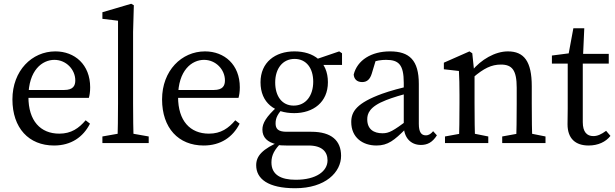

<svg xmlns="http://www.w3.org/2000/svg" viewBox="-20 -760 3266 1020"><path d="M267 13C358 13 422 -32 458 -103L435 -121C399 -79 359 -50 295 -50C195 -50 131 -118 131 -245C131 -388 205 -442 269 -442C332 -442 380 -390 380 -333C380 -305 369 -282 321 -282H83V-240H452C456 -253 459 -273 459 -296C459 -417 377 -487 274 -487C150 -487 46 -385 46 -232C46 -80 133 13 267 13Z M524 0H770V-35L657 -55H637L524 -35V0ZM604 0H690C688 -70 687 -140 687 -210V-590L691 -732L677 -740L524 -695V-660L607 -650V-210C607 -140 606 -70 604 0Z M1062 13C1153 13 1217 -32 1253 -103L1230 -121C1194 -79 1154 -50 1090 -50C990 -50 926 -118 926 -245C926 -388 1000 -442 1064 -442C1127 -442 1175 -390 1175 -333C1175 -305 1164 -282 1116 -282H878V-240H1247C1251 -253 1254 -273 1254 -296C1254 -417 1172 -487 1069 -487C945 -487 841 -385 841 -232C841 -80 928 13 1062 13Z M1548 240C1710 240 1792 154 1792 68C1792 -13 1741 -60 1634 -60H1502C1455 -60 1444 -78 1444 -105C1444 -135 1457 -157 1487 -189L1453 -204V-193C1394 -140 1374 -105 1374 -72C1374 -30 1400 -4 1451 7V10C1466 12 1484 13 1501 13H1619C1692 13 1720 47 1720 92C1720 149 1661 195 1551 195C1473 195 1422 169 1422 103C1422 64 1438 34 1478 -5L1473 -11C1372 32 1341 69 1341 118C1341 190 1404 240 1548 240ZM1543 -159C1644 -159 1722 -217 1722 -323C1722 -433 1646 -487 1544 -487C1442 -487 1364 -429 1364 -323C1364 -213 1440 -159 1543 -159ZM1540 -199C1478 -199 1442 -249 1442 -322C1442 -395 1481 -447 1545 -447C1608 -447 1644 -397 1644 -326C1644 -252 1605 -199 1540 -199ZM1644 -415H1797V-477L1782 -487L1650 -442H1644V-415Z M1980 13C2041 13 2075 -15 2135 -75H2164L2150 -125C2068 -64 2047 -52 2012 -52C1966 -52 1931 -73 1931 -126C1931 -155 1941 -193 2031 -228C2061 -240 2120 -259 2165 -268V-304C2115 -295 2052 -277 2010 -262C1876 -213 1846 -168 1846 -112C1846 -29 1907 13 1980 13ZM2216 10C2250 10 2277 -3 2301 -41L2281 -63C2270 -50 2259 -41 2242 -41C2219 -41 2205 -57 2205 -102V-314C2205 -440 2155 -487 2052 -487C1952 -487 1878 -440 1859 -364C1861 -339 1877 -324 1904 -324C1931 -324 1946 -340 1955 -369L1981 -455L1941 -424C1978 -439 2008 -442 2031 -442C2097 -442 2125 -418 2125 -320V-92C2125 -30 2161 10 2216 10Z M2344 0H2574V-35L2474 -55H2454L2344 -35V0ZM2418 0H2504C2502 -45 2501 -148 2501 -210V-361L2489 -477L2474 -487L2338 -427V-392L2418 -383C2420 -343 2421 -312 2421 -257V-210C2421 -148 2420 -45 2418 0ZM2648 0H2878V-35L2778 -55H2758L2648 -35V0ZM2722 0H2808C2806 -45 2805 -146 2805 -210V-302C2805 -434 2764 -487 2678 -487C2610 -487 2535 -443 2487 -384H2480L2493 -348C2550 -397 2591 -417 2641 -417C2701 -417 2725 -387 2725 -294V-210C2725 -146 2724 -45 2722 0Z M3107 13C3157 13 3198 -6 3223 -38L3200 -65C3174 -46 3154 -37 3132 -37C3098 -37 3076 -59 3076 -111V-435L3077 -455L3084 -610H3026L2996 -448L3036 -481L2912 -465V-422H2996V-184C2996 -145 2995 -124 2995 -100C2995 -23 3038 13 3107 13ZM3036 -422H3214V-474H3036V-422Z"/></svg>

Font: Source Serif Variable
Style: Regular
Weight: 389
Designer: Frank Grießhammer
Foundry: Adobe Systems Incorporated
Version: Version 3.001;hotconv 1.0.111;makeotfexe 2.5.65597